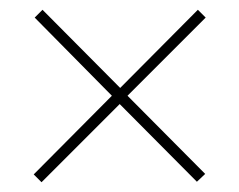

<svg xmlns="http://www.w3.org/2000/svg" viewBox="-20 -550 490 393"><path d="M385 -530 226 -370 67 -530 51 -514 209 -354 49 -193 65 -177 225 -337 383 -178 400 -194 241 -354 401 -514Z"/></svg>

Font: Noto Sans Arabic UI Cn Th
Style: Regular
Weight: 100
Width: 3
Designer: Monotype Design Team, Nadine Chahine and Nizar Qandah
Foundry: Monotype Imaging Inc.
Version: Version 2.010